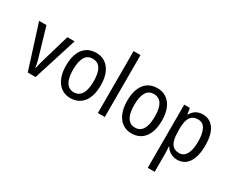

<svg xmlns="http://www.w3.org/2000/svg" viewBox="-127 -1281 2496 2042"><g transform="rotate(30 1121.0 -260.0)"><path d="M171 0 1 -536H91L184 -219Q191 -198 197 -173.5Q203 -149 208.5 -125.5Q214 -102 216 -83H220Q223 -99 228 -120.5Q233 -142 240 -166.5Q247 -191 253 -212L348 -536H437L267 0Z M912 -269Q912 -203 898 -152Q884 -101 856 -64.5Q828 -28 788 -9Q748 10 697 10Q649 10 610 -9Q571 -28 543.5 -64Q516 -100 501 -151.5Q486 -203 486 -269Q486 -358 511 -419.5Q536 -481 584 -513.5Q632 -546 700 -546Q764 -546 811.5 -514Q859 -482 885.5 -420.5Q912 -359 912 -269ZM573 -269Q573 -204 586.5 -157.5Q600 -111 628 -86.5Q656 -62 699 -62Q742 -62 770 -86.5Q798 -111 811.5 -157.5Q825 -204 825 -269Q825 -335 811.5 -380.5Q798 -426 770 -449.5Q742 -473 698 -473Q633 -473 603 -420Q573 -367 573 -269Z M1117 0H1032V-760H1117Z M1663 -269Q1663 -203 1649 -152Q1635 -101 1607 -64.5Q1579 -28 1539 -9Q1499 10 1448 10Q1400 10 1361 -9Q1322 -28 1294.5 -64Q1267 -100 1252 -151.5Q1237 -203 1237 -269Q1237 -358 1262 -419.5Q1287 -481 1335 -513.5Q1383 -546 1451 -546Q1515 -546 1562.5 -514Q1610 -482 1636.5 -420.5Q1663 -359 1663 -269ZM1324 -269Q1324 -204 1337.5 -157.5Q1351 -111 1379 -86.5Q1407 -62 1450 -62Q1493 -62 1521 -86.5Q1549 -111 1562.5 -157.5Q1576 -204 1576 -269Q1576 -335 1562.5 -380.5Q1549 -426 1521 -449.5Q1493 -473 1449 -473Q1384 -473 1354 -420Q1324 -367 1324 -269Z M2009 -546Q2095 -546 2145 -477Q2195 -408 2195 -269Q2195 -179 2172.5 -116.5Q2150 -54 2108.5 -22Q2067 10 2010 10Q1976 10 1949 -0.5Q1922 -11 1902 -29Q1882 -47 1868 -69H1863Q1865 -51 1866.5 -28Q1868 -5 1868 13V240H1783V-536H1852L1864 -463H1868Q1883 -489 1902.5 -507.5Q1922 -526 1948.5 -536Q1975 -546 2009 -546ZM1991 -474Q1947 -474 1920 -453.5Q1893 -433 1880.5 -391.5Q1868 -350 1868 -286V-268Q1868 -200 1879.5 -154Q1891 -108 1919 -85Q1947 -62 1992 -62Q2032 -62 2057.5 -87.5Q2083 -113 2095.5 -159.5Q2108 -206 2108 -269Q2108 -366 2079.5 -420Q2051 -474 1991 -474Z"/></g></svg>

Font: Noto Sans Display SemiCondensed
Style: Regular
Weight: 400
Width: 4
Version: Version 2.003